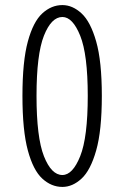

<svg xmlns="http://www.w3.org/2000/svg" viewBox="-20 -726 490 757"><path d="M226 11Q182.5 11 146.8 -21.8Q111 -54.5 89.8 -132.8Q68.5 -211 68.5 -348Q68.5 -484.5 89.8 -562.5Q111 -640.5 146.8 -673.2Q182.5 -706 226 -706Q266 -706 301.5 -673.2Q337 -640.5 359.2 -562.5Q381.5 -484.5 381.5 -348Q381.5 -211 359.2 -132.8Q337 -54.5 301.5 -21.8Q266 11 226 11ZM226 -36Q266.5 -36 296.2 -110.2Q326 -184.5 326 -348Q326 -511.5 296.2 -585.2Q266.5 -659 226 -659Q182.5 -659 153.2 -585.2Q124 -511.5 124 -348Q124 -184.5 153.2 -110.2Q182.5 -36 226 -36Z"/></svg>

Font: Trispace Condensed ExtraLight
Style: Regular
Weight: 200
Width: 3
Designer: Tyler Finck
Foundry: Etcetera Type Company
Version: Version 1.210; ttfautohint (v1.8.3)